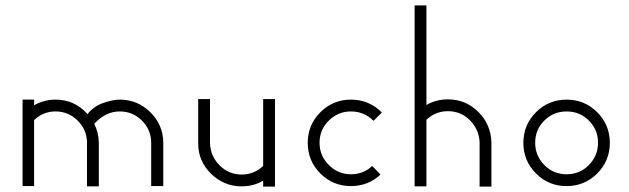

<svg xmlns="http://www.w3.org/2000/svg" viewBox="-20 -695 2344 715"><path d="M426 -324Q492 -324 539.5 -277.5Q587 -231 588 -165V-164V-2H543V-164V-165Q542 -213 508 -246.5Q474 -280 426 -280Q373 -280 331 -234Q347 -202 348 -165V-163V-1H304V-163V-165Q303 -213 268.5 -246.5Q234 -280 187 -280Q141 -280 107 -248V-2H64V-324H107V-303Q144 -324 187 -324Q258 -324 306 -270Q327 -298 363 -311Q399 -324 426 -324Z M1004 0H960V-22Q924 -1 880 -1Q814 -1 766 -48Q718 -95 718 -161V-163V-326H762V-163V-161Q764 -113 798 -79Q832 -45 880 -45Q926 -45 960 -77V-326H1004Z M1287 -324Q1355 -324 1402 -276L1371 -245Q1336 -280 1287 -280Q1239 -280 1204.5 -246Q1170 -212 1170 -163.5Q1170 -115 1204.5 -80.5Q1239 -46 1287 -46Q1333 -46 1366 -77L1397 -45Q1351 -2 1287 -2Q1220 -2 1173 -49Q1126 -96 1126 -163Q1126 -230 1173 -277Q1220 -324 1287 -324Z M1524 -675H1568V-304Q1604 -325 1648 -325Q1714 -325 1761 -278.5Q1808 -232 1810 -165V-163V0H1766V-163V-165Q1764 -213 1730 -247Q1696 -281 1648 -281Q1602 -281 1568 -249V-1H1524Z M1976 -277Q2023 -324 2090 -324Q2157 -324 2204 -277Q2251 -230 2251 -163Q2251 -96 2204 -49Q2157 -2 2090 -2Q2023 -2 1976 -49Q1929 -96 1929 -163Q1929 -230 1976 -277ZM2173 -246Q2139 -280 2090 -280Q2041 -280 2007 -246Q1973 -212 1973 -163.5Q1973 -115 2007 -80.5Q2041 -46 2090 -46Q2139 -46 2173 -80.5Q2207 -115 2207 -163.5Q2207 -212 2173 -246Z"/></svg>

Font: HiLo-Deco
Style: Deco
Weight: 500
Version: Version 001.000